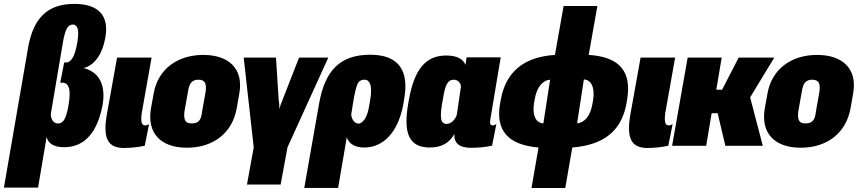

<svg xmlns="http://www.w3.org/2000/svg" viewBox="-95 -738 4372 972"><path d="M-75.2 211.9H97.7L141.1 -44.9C148.4 -12.2 176.8 7.3 230 7.3C333 7.3 398.9 -67.9 424.8 -209C441.4 -311 404.8 -374 329.1 -393.1C387.7 -410.6 424.3 -467.8 438 -546.4C459 -659.7 402.8 -718.3 281.7 -718.3C143.6 -718.3 75.2 -645 48.3 -502.9ZM197.8 -112.8C175.8 -112.8 160.2 -136.7 162.6 -163.6L223.6 -523.9C229 -555.2 235.4 -578.1 242.7 -592.3C250 -606.4 260.3 -613.8 274.4 -613.8C284.7 -613.8 292 -607.4 297.4 -595.2C302.2 -583 302.2 -560.1 296.9 -526.4C290.5 -488.8 282.7 -462.4 273.4 -446.3C263.7 -430.2 252.9 -421.9 241.2 -421.9H230L210 -319.3H221.2C237.3 -319.3 248 -310.5 253.9 -293.5C259.3 -276.4 258.8 -247.6 252.4 -208C247.1 -175.3 240.2 -151.4 232.4 -136.2C224.6 -120.6 212.9 -112.8 197.8 -112.8Z M529.8 11.2C566.9 11.2 601.1 7.3 637.7 0L659.7 -109.4C652.3 -105 646 -103 640.1 -103C631.3 -103 625.5 -107.4 622.6 -116.7C619.6 -126 619.6 -141.1 622.1 -163.1L672.4 -446.3H497.6L445.8 -158.2C424.8 -37.6 451.2 9.8 529.8 11.2Z M851.1 9.8C983.4 9.8 1080.6 -63 1103.5 -189.9L1116.7 -265.6C1138.2 -387.2 1066.4 -460 934.1 -460C802.7 -460 704.6 -387.2 683.1 -265.6L669.4 -189.9C647.5 -63 719.7 9.8 851.1 9.8ZM875.5 -113.3C846.7 -113.3 834 -124.5 838.4 -171.4L856.9 -275.4C862.8 -319.8 880.4 -334.5 909.7 -334.5C938.5 -334.5 952.1 -319.8 946.3 -275.4L927.7 -171.4C923.3 -124.5 904.8 -113.3 875.5 -113.3Z M1155.3 196.3H1325.7L1360.4 7.8L1566.9 -446.3H1418.9L1334.5 -230L1326.2 -209C1323.7 -202.6 1321.8 -196.3 1320.3 -189.9H1318.8C1319.3 -199.2 1319.3 -210.9 1315.9 -230.5L1302.2 -446.3H1138.7L1189.5 7.8Z M1445.3 213.4H1616.7L1660.6 -43C1672.9 -6.3 1706.5 8.8 1749.5 8.8C1843.8 8.8 1921.4 -66.4 1947.3 -213.4L1950.7 -234.4C1977.5 -379.4 1924.3 -460.9 1779.3 -460.9C1625 -460.9 1549.8 -379.4 1520.5 -213.9ZM1720.2 -112.3C1702.6 -112.3 1684.6 -131.3 1683.1 -159.2L1693.8 -225.6C1700.2 -264.6 1707 -292.5 1713.4 -309.6C1719.7 -326.2 1731.9 -334.5 1751 -334.5C1764.2 -334.5 1773.9 -326.7 1779.3 -311.5C1784.7 -296.4 1785.2 -271.5 1779.8 -237.3L1775.4 -210.4C1770 -174.3 1761.7 -148.9 1751 -134.3C1740.2 -119.6 1730 -112.3 1720.2 -112.3Z M2288.1 10.3C2323.7 10.3 2360.4 7.3 2396 -0.5L2418 -110.4C2411.6 -106 2406.2 -103 2399.9 -103C2393.6 -103 2389.6 -105.5 2387.7 -109.9C2385.3 -114.3 2385.3 -123 2387.7 -136.2L2439.9 -447.8H2267.1L2261.7 -409.7C2249 -439.9 2217.8 -457 2163.6 -457C2059.6 -457 2002 -385.7 1975.1 -232.9L1972.2 -216.8C1944.8 -63 1975.6 8.8 2081.5 8.8C2142.6 8.8 2181.2 -16.6 2205.1 -59.6C2202.6 -14.2 2229.5 9.8 2288.1 10.3ZM2166.5 -110.8C2150.9 -110.8 2141.6 -118.7 2138.7 -134.3C2135.7 -149.4 2136.7 -172.9 2141.6 -203.6L2149.4 -248.5C2158.7 -305.2 2170.9 -334.5 2202.1 -334.5C2221.2 -334.5 2238.8 -319.8 2238.3 -297.9L2217.3 -155.3C2206.1 -126.5 2185.5 -110.8 2166.5 -110.8Z M2595.7 213.9H2766.6L2802.2 8.8C2965.8 -4.4 3051.8 -78.1 3076.7 -214.8L3079.1 -230.5C3104.5 -373 3044.9 -450.2 2885.3 -460L2929.2 -707.5H2758.3L2714.4 -460C2555.7 -449.7 2464.8 -373.5 2439.9 -231.4L2437 -215.8C2412.1 -77.6 2476.6 -4.4 2631.3 8.8ZM2655.8 -113.3C2621.1 -115.2 2598.1 -149.4 2608.4 -215.8L2611.3 -231.4C2621.6 -299.3 2654.8 -332.5 2689.9 -334.5ZM2826.7 -113.8 2860.8 -335.9C2895.5 -334 2918 -299.8 2907.7 -231.9L2904.8 -215.8C2895 -149.4 2861.8 -115.7 2826.7 -113.8Z M3180.2 11.2C3217.3 11.2 3251.5 7.3 3288.1 0L3310.1 -109.4C3302.7 -105 3296.4 -103 3290.5 -103C3281.7 -103 3275.9 -107.4 3272.9 -116.7C3270 -126 3270 -141.1 3272.5 -163.1L3322.8 -446.3H3147.9L3096.2 -158.2C3075.2 -37.6 3101.6 9.8 3180.2 11.2Z M3307.6 0H3480L3507.8 -165H3538.1L3577.1 0H3766.6L3702.6 -245.1L3824.7 -446.3H3644.5L3560.5 -283.7H3531.2L3558.6 -446.3H3386.2Z M3958.5 9.8C4090.8 9.8 4188 -63 4210.9 -189.9L4224.1 -265.6C4245.6 -387.2 4173.8 -460 4041.5 -460C3910.2 -460 3812 -387.2 3790.5 -265.6L3776.9 -189.9C3754.9 -63 3827.1 9.8 3958.5 9.8ZM3982.9 -113.3C3954.1 -113.3 3941.4 -124.5 3945.8 -171.4L3964.4 -275.4C3970.2 -319.8 3987.8 -334.5 4017.1 -334.5C4045.9 -334.5 4059.6 -319.8 4053.7 -275.4L4035.2 -171.4C4030.8 -124.5 4012.2 -113.3 3982.9 -113.3Z"/></svg>

Font: Roboto Flex Super Cond Black
Style: Italic
Weight: 900
Width: 3
Italic angle: -10°
Designer: Berlow after Robertson
Foundry: Google
Version: Version 3.200;Glyphs 3.3 (3311)